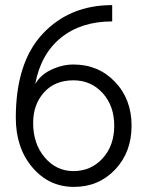

<svg xmlns="http://www.w3.org/2000/svg" viewBox="-20 -717 591 753"><path d="M268 -464Q366 -464 431 -396Q496 -328 496 -224Q496 -120 431.5 -52Q367 16 270 16Q172 16 107 -60.5Q42 -137 42 -255Q42 -472 147.5 -584.5Q253 -697 420 -697V-633Q298 -633 219 -569Q140 -505 118 -387Q139 -424 182 -444Q225 -464 268 -464ZM268 -46Q337 -46 382.5 -96Q428 -146 428 -224Q428 -302 382.5 -352Q337 -402 268 -402Q195 -402 152.5 -354.5Q110 -307 110 -235Q110 -153 155.5 -99.5Q201 -46 268 -46Z"/></svg>

Font: Didact Gothic
Style: Regular
Weight: 400
Designer: Daniel Johnson
Foundry: Daniel Johnson
Version: Version 2.101;PS 002.101;hotconv 1.0.88;makeotf.lib2.5.64775